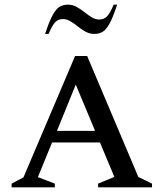

<svg xmlns="http://www.w3.org/2000/svg" viewBox="-20 -806 704 826"><path d="M30 0V-16L81 -43L303 -565H355L575 -45L634 -16V0H402V-16L472 -45L410 -193H204L143 -44L216 -16V0ZM225 -243H389L306 -442ZM174 -660Q192 -715 207 -742Q222 -769 237.5 -777.5Q253 -786 272 -786Q292 -786 309.5 -776.5Q327 -767 343 -754Q359 -741 375 -731.5Q391 -722 407 -722Q427 -722 440 -735Q453 -748 469 -786H484Q466 -731 451 -704Q436 -677 420.5 -668.5Q405 -660 386 -660Q366 -660 348.5 -669.5Q331 -679 315 -692Q299 -705 283 -714.5Q267 -724 251 -724Q231 -724 218 -711Q205 -698 189 -660Z"/></svg>

Font: Spectral SC Medium
Style: Regular
Weight: 500
Designer: Jean-Baptiste Levee
Foundry: Production Type
Version: Version 2.001